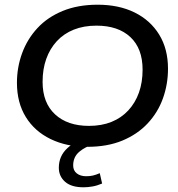

<svg xmlns="http://www.w3.org/2000/svg" viewBox="-20 -614 757 816"><path d="M351 10Q263 10 195 -23Q127 -56 89.5 -117Q52 -178 52 -262Q52 -328 74 -388Q96 -448 139 -494.5Q182 -541 246.5 -567.5Q311 -594 395 -594Q485 -594 552 -561Q619 -528 656.5 -467Q694 -406 694 -322Q694 -256 672.5 -196Q651 -136 607.5 -89.5Q564 -43 500 -16.5Q436 10 351 10ZM358 -79Q412 -79 454 -96Q496 -113 525.5 -145Q555 -177 570.5 -220.5Q586 -264 586 -318Q586 -408 534 -456.5Q482 -505 390 -505Q336 -505 293.5 -488Q251 -471 221.5 -439Q192 -407 176.5 -363.5Q161 -320 161 -266Q161 -177 214 -128Q267 -79 358 -79ZM335 182Q283 182 256.5 158.5Q230 135 230 99Q230 49 266.5 15.5Q303 -18 354 -30L378 0Q343 9 317 31Q291 53 291 89Q291 111 306.5 123Q322 135 346 135Q362 135 375 132Q388 129 404 122L414 166Q393 175 373 178.5Q353 182 335 182Z"/></svg>

Font: Rokkitt Medium
Style: Italic
Weight: 500
Italic angle: -9°
Designer: Vernon Adams
Foundry: Vernon Adams
Version: Version 3.103